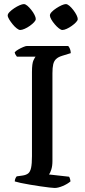

<svg xmlns="http://www.w3.org/2000/svg" viewBox="-20 -932 423 952"><path d="M250.9 0Q244.1 0 224.4 -2.3Q204.7 -4.5 179.5 -8.3Q154.3 -12.1 128.4 -16.4Q102.6 -20.6 82.5 -25Q62.3 -29.4 53.3 -32.4Q53.3 -40 56.3 -46.9Q59.3 -53.8 62.9 -57.6L90.5 -61.4Q109.6 -64.1 119.7 -72.1Q129.9 -80.1 134.2 -100.2Q138.5 -120.3 138.5 -157.8V-574.3Q138.5 -618.4 146.3 -633.8Q154.1 -649.3 156.3 -651H63.9Q61.9 -655 58.3 -659.1Q54.8 -663.3 52.8 -672.8Q58.3 -679.4 70.4 -686.4Q82.4 -693.5 95 -698.7Q107.5 -704 113.3 -704H318.1Q322.9 -699.2 326.8 -689.8Q330.7 -680.3 330.9 -668.5L288.7 -655.5Q268.9 -649.5 258.3 -639.6Q247.8 -629.7 243.9 -613.2Q240 -596.7 240 -569.3V-133.1Q240 -108.8 234.3 -91.2Q228.7 -73.7 222.9 -66.9L322.4 -55.8Q324.4 -53.8 326.7 -46.4Q329.1 -39 329.4 -32.4Q314.4 -19.6 291.3 -9.8Q268.2 0 250.9 0ZM289.2 -783.3Q282.4 -783.3 272 -791.5Q261.5 -799.6 251.1 -812Q240.7 -824.3 234 -836.2Q227.4 -848 227.4 -855.6Q227.4 -863.2 236.4 -872.8Q245.5 -882.3 259.2 -891.2Q272.9 -900.2 285.8 -906Q298.8 -911.7 306.5 -911.7Q314.1 -911.7 324.1 -903.2Q334.1 -894.6 343.6 -882.2Q353.2 -869.8 359.4 -857.5Q365.5 -845.1 365.5 -837.5Q365.5 -830.8 357 -821.8Q348.5 -812.7 336 -803.8Q323.6 -794.9 310.8 -789.1Q298 -783.3 289.2 -783.3ZM80 -783.3Q73.4 -783.3 63 -791.4Q52.6 -799.4 42.6 -811.8Q32.6 -824.1 25.4 -836Q18.2 -847.9 18.2 -855.6Q18.2 -863.2 27.7 -872.8Q37.1 -882.3 50.5 -891.2Q64 -900.2 77.3 -906Q90.7 -911.7 98.3 -911.7Q105.9 -911.7 115.6 -903.6Q125.2 -895.4 135 -883.1Q144.9 -870.8 151.1 -858.3Q157.4 -845.9 157.4 -837.6Q157.4 -830.9 148.9 -821.8Q140.3 -812.7 127.9 -803.8Q115.5 -794.9 102.1 -789.1Q88.8 -783.3 80 -783.3Z"/></svg>

Font: Texturina Medium
Style: Regular
Weight: 500
Designer: Guillermo Torres Carreño
Foundry: Omnibus-Type
Version: Version 1.003